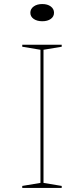

<svg xmlns="http://www.w3.org/2000/svg" viewBox="-20 -929 415 949"><path d="M285 -708V-698L195 -683V-25L285 -10V0H90V-10L180 -25V-683L90 -698V-708ZM189 -909Q215 -909 231 -897Q247 -885 247 -866Q247 -847 231 -835.5Q215 -824 189 -824Q163 -824 146.5 -835.5Q130 -847 130 -866Q130 -885 146.5 -897Q163 -909 189 -909Z"/></svg>

Font: Kalnia SemiExpanded Thin
Style: Regular
Weight: 250
Width: 6
Designer: Frida Medrano
Foundry: Frida Medrano
Version: Version 1.105